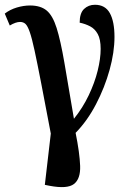

<svg xmlns="http://www.w3.org/2000/svg" viewBox="-29 -564 538 805"><path d="M179 215 159 211 184 -4Q160 -131 143.5 -216Q127 -301 116 -352Q105 -403 96 -429Q87 -455 78 -463.5Q69 -472 55 -472Q37 -472 12 -457L-9 -507Q13 -524 41.5 -532.5Q70 -541 97 -541Q141 -541 166.5 -520Q192 -499 208.5 -446.5Q225 -394 241 -301Q257 -208 281 -66Q318 -112 343 -164.5Q368 -217 380.5 -267.5Q393 -318 393 -359Q393 -399 381 -421Q369 -443 349 -453.5Q329 -464 305 -469Q305 -509 323.5 -526.5Q342 -544 369 -544Q412 -544 431.5 -509Q451 -474 451 -409Q451 -345 430.5 -271Q410 -197 373.5 -127Q337 -57 288 -7Q305 77 307 131.5Q309 186 281 207.5Q253 229 179 215Z"/></svg>

Font: Noto Serif Condensed SemiBold
Style: Regular
Weight: 600
Width: 3
Designer: Monotype Design Team
Foundry: Monotype Imaging Inc.
Version: Version 2.013